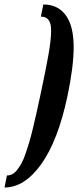

<svg xmlns="http://www.w3.org/2000/svg" viewBox="-69 -790 349 857"><path d="M-48.8 46.9 -38.1 -6.8Q-25.4 -6.8 -13.9 -12.7Q-2.4 -18.6 7.8 -32Q18.1 -45.4 26.9 -61Q35.6 -76.7 44.7 -102.8Q53.7 -128.9 61 -153.3Q68.4 -177.7 77.4 -215.1Q86.4 -252.4 93.5 -284.2Q100.6 -315.9 110.8 -363.3Q135.7 -479.5 147.5 -546.6Q159.2 -613.8 159.2 -653.3Q159.2 -685.1 148.2 -700.4Q137.2 -715.8 113.3 -715.8L124.5 -770Q189.5 -770 224.6 -721.9Q259.8 -673.8 259.8 -580.1Q259.8 -492.2 231.9 -359.9Q189.5 -161.1 115 -57.1Q40.5 46.9 -48.8 46.9Z"/></svg>

Font: Flanker
Style: Bold Italic
Weight: 700
Italic angle: -12°
Designer: Flanker
Version: Version 2.000